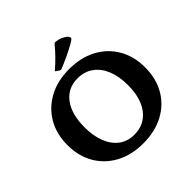

<svg xmlns="http://www.w3.org/2000/svg" viewBox="-241 -1189 1416 1416"><g transform="rotate(-45 467.5 -481.0)"><path d="M466 13Q346 13 254.5 -36Q163 -85 112.5 -172Q62 -259 62 -375Q62 -490 113 -577Q164 -664 255 -713Q346 -762 466 -762Q588 -762 679.5 -713.5Q771 -665 822 -577.5Q873 -490 873 -375Q873 -259 822.5 -171.5Q772 -84 680.5 -35.5Q589 13 466 13ZM465 -79Q570 -79 630.5 -157Q691 -235 691 -372Q691 -463 663.5 -530Q636 -597 584.5 -633.5Q533 -670 463 -670Q361 -670 302.5 -592.5Q244 -515 244 -377Q244 -286 271 -219Q298 -152 347.5 -115.5Q397 -79 465 -79ZM389 -819Q380 -823 387 -830Q420 -858 455.5 -894Q491 -930 522 -968Q528 -976 538 -975Q568 -972 591 -961.5Q614 -951 629 -938Q643 -920 639.5 -912Q636 -904 602 -884Q560 -861 513 -839Q466 -817 428 -802Q420 -799 411 -804Z"/></g></svg>

Font: Hahmlet
Style: Bold
Weight: 700
Designer: Minjoo Ham & Mark Frömberg
Foundry: hypertype
Version: Version 1.002; ttfautohint (v1.8.3)